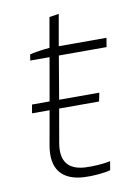

<svg xmlns="http://www.w3.org/2000/svg" viewBox="-77 -697 543 753"><g transform="rotate(-10 195.0 -320.5)"><path d="M196 3C230 5 276 1 302 -6L308 -41C282 -35 235 -32 207 -34C141 -38 111 -74 124 -147L147 -279H306L313 -313H153L182 -484H372L378 -520H188L210 -645L172 -639L151 -520C127 -518 91 -513 72 -508L68 -484H145L115 -313H45L39 -279H109L85 -144C68 -49 111 -2 196 3Z"/></g></svg>

Font: Fixel Display ExtraLight
Style: Italic
Weight: 200
Italic angle: -10°
Designer: AlfaBravo + MacPaw
Foundry: Kyrylo Tkachov, Marchela Mozhyna, Serhii Makarenko, Maria Weinstein, Zakhar Kryvoshyya
Version: Version 1.210;Glyphs 3.2 (3217)